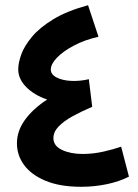

<svg xmlns="http://www.w3.org/2000/svg" viewBox="-20 -711 531 737"><path d="M445 -148 475 -33Q438 -14 390 -4Q342 6 292 6Q210 6 155 -17Q100 -40 72.5 -77.5Q45 -115 45 -161Q45 -208 75.5 -250.5Q106 -293 161 -329Q111 -346 80.5 -377Q50 -408 50 -445Q50 -469 61.5 -501.5Q73 -534 102.5 -569.5Q132 -605 184.5 -637Q237 -669 318 -691L358 -570Q305 -558 263.5 -536Q222 -514 198.5 -489.5Q175 -465 175 -444Q175 -425 197.5 -413.5Q220 -402 253.5 -400.5Q287 -399 321 -407L334 -301Q294 -284 260 -265.5Q226 -247 205.5 -226Q185 -205 185 -181Q185 -151 218 -135.5Q251 -120 297 -120Q337 -120 377 -129Q417 -138 445 -148Z"/></svg>

Font: Noto Sans Thaana
Style: Bold
Weight: 700
Designer: David Williams
Foundry: Google Inc.
Version: Version 3.001; ttfautohint (v1.8.4.7-5d5b)